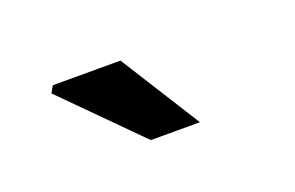

<svg xmlns="http://www.w3.org/2000/svg" viewBox="-40 -868 635 413"><g transform="rotate(-20 277.5 -661.5)"><path d="M251.6 -570 85.1 -737.4 93.7 -753H248.7L364 -570Z"/></g></svg>

Font: Source Sans 3
Style: Regular
Weight: 200
Designer: Paul D. Hunt
Foundry: Adobe
Version: Version 3.046;hotconv 1.0.118;makeotfexe 2.5.65603